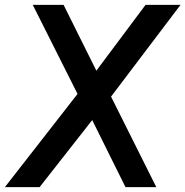

<svg xmlns="http://www.w3.org/2000/svg" viewBox="-47 -765 758 785"><path d="M-27 0H115L330 -274L466 0H592L407 -370L691 -745H548L347 -476L213 -745H87L270 -381Z"/></svg>

Font: Mluvka SemiBold
Style: Italic
Weight: 600
Italic angle: -8°
Designer: Modified by Jiří Krblich, Original typeface by Gumpita Rahayu
Foundry: Gumpita Rahayu & Jiří Krblich
Version: Version 2.000;Glyphs 3.1.1 (3134)